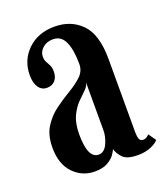

<svg xmlns="http://www.w3.org/2000/svg" viewBox="-106 -605 599 691"><g transform="rotate(-20 193.0 -260.0)"><path d="M140.5 10.5Q92.5 10.5 59 -24.2Q25.5 -59 25.5 -122Q25.5 -169.5 45 -200.5Q64.5 -231.5 93.5 -252.8Q122.5 -274 151.2 -291Q180 -308 199.8 -326.8Q219.5 -345.5 219.5 -372Q219.5 -427 205.5 -457.8Q191.5 -488.5 160.5 -488.5Q136 -488.5 120.5 -474.5Q105 -460.5 105 -442Q105 -429 109.8 -420.8Q114.5 -412.5 119.2 -403.2Q124 -394 124 -378.5Q124 -357 112.5 -344.2Q101 -331.5 81.5 -331.5Q61.5 -331.5 49.8 -348.2Q38 -365 38 -395Q38 -452.5 77.8 -491Q117.5 -529.5 181 -529.5Q244 -529.5 284.2 -488.5Q324.5 -447.5 324.5 -353V-77.5Q324.5 -53.5 328.8 -45.5Q333 -37.5 342 -37.5Q350.5 -37.5 356.8 -41.8Q363 -46 366 -49.5L386 -21Q378 -10.5 356.5 -1.2Q335 8 306.5 8Q264 8 248.2 -9.5Q232.5 -27 228.5 -43Q226 -36 217 -23.2Q208 -10.5 189.5 0Q171 10.5 140.5 10.5ZM174 -42Q195.5 -42 207.5 -67.8Q219.5 -93.5 219.5 -118.5V-303Q218 -289 204.5 -276.2Q191 -263.5 174.2 -246.5Q157.5 -229.5 145 -202.8Q132.5 -176 132.5 -134Q132.5 -42 174 -42Z"/></g></svg>

Font: Imbue 10pt SemiBold
Style: Regular
Weight: 600
Designer: Tyler Finck
Foundry: Etcetera Type Company
Version: Version 1.102; ttfautohint (v1.8.3)